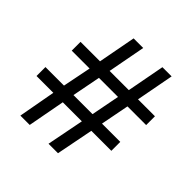

<svg xmlns="http://www.w3.org/2000/svg" viewBox="-186 -866 1018 1018"><g transform="rotate(45 323.0 -357.0)"><path d="M480 -436 449 -276H586V-209H436L395 0H324L365 -209H222L183 0H113L151 -209H25V-276H164L196 -436H62V-502H208L248 -714H320L280 -502H424L464 -714H533L493 -502H620V-436ZM235 -276H378L409 -436H266Z"/></g></svg>

Font: Noto Sans Thai Looped
Style: Regular
Weight: 400
Designer: Sasikarn Vongin, Ben Mitchell
Foundry: The Fontpad Ltd
Version: Version 1.001; ttfautohint (v1.8.4.7-5d5b)